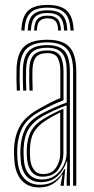

<svg xmlns="http://www.w3.org/2000/svg" viewBox="-20 -772 389 798"><path d="M283.8 0V-474.8Q283.8 -539.5 258.9 -567.6Q234 -595.8 176.8 -595.8Q117.5 -595.8 90.9 -570.1Q64.2 -544.5 62 -485.8Q61.2 -465.2 61.6 -441.6Q62 -418 63 -395.5H49.8Q48.8 -419 48.4 -441.9Q48 -464.8 48.8 -486.2Q51 -550.8 80.8 -578.8Q110.5 -606.8 176.8 -606.8Q241.2 -606.8 269.1 -576.1Q297 -545.5 297 -474.8V0ZM257.2 0V-32L259.8 -100.5H256.8Q245.5 -64.5 218.6 -39.8Q191.8 -15 150 -15Q112.8 -15 90.8 -39.1Q68.8 -63.2 66 -108.5Q65 -122.8 64.6 -133.6Q64.2 -144.5 65 -155.5Q67.5 -203 85.8 -238Q104 -273 152.5 -299.2Q178.8 -313.2 207.5 -325.9Q236.2 -338.5 257.2 -345.8V-474.8Q257.2 -527.8 238.6 -550.6Q220 -573.5 176.8 -573.5Q131.2 -573.5 110.8 -552.9Q90.2 -532.2 88.5 -484.8Q87.8 -464.5 88.1 -441Q88.5 -417.5 89.2 -395.5H76.2Q75.2 -418 74.9 -441.9Q74.5 -465.8 75.2 -485.2Q77.2 -538.5 100.8 -561.5Q124.2 -584.5 176.8 -584.5Q227 -584.5 248.8 -559.1Q270.5 -533.8 270.5 -474.8V0ZM143.2 7Q96 7 69.5 -22.9Q43 -52.8 39.5 -106.8Q38.2 -121.5 38.1 -134.9Q38 -148.2 38.5 -157.5Q41.5 -210.8 63.9 -249.8Q86.2 -288.8 142.5 -320Q168 -334.2 187.8 -344.8Q207.5 -355.2 230.8 -364.2V-474.8Q230.8 -511.2 219.9 -531.2Q209 -551.2 176.8 -551.2Q143.8 -551.2 130 -534.9Q116.2 -518.5 115 -483.5Q114.5 -467.5 114.6 -445.8Q114.8 -424 115.8 -395.5H102.5Q101.5 -425.5 101.4 -446.2Q101.2 -467 101.8 -484.5Q103.2 -526.5 120.9 -544.4Q138.5 -562.2 176.8 -562.2Q215.8 -562.2 229.9 -540Q244 -517.8 244 -474.8V-355.2Q217 -345.2 193.1 -333.5Q169.2 -321.8 147.2 -309.5Q94.8 -280.8 74.6 -243.8Q54.5 -206.8 51.8 -156.5Q51.2 -144.2 51.5 -133Q51.8 -121.8 52.8 -107.8Q56 -57.5 80.4 -30.8Q104.8 -4 146.8 -4Q183.2 -4 208.9 -22.2Q234.5 -40.5 248 -69.5H251L245.5 -11.8V0H232V-4.5L240 -45.8H237.5Q222 -20.8 198.6 -6.9Q175.2 7 143.2 7ZM154 -26Q186.8 -26 209.6 -43Q232.5 -60 244.6 -85.4Q256.8 -110.8 256.8 -135.2V-334.5Q234.5 -326.2 207.9 -314.2Q181.2 -302.2 157.8 -289.2Q117.5 -266.2 98.8 -234.9Q80 -203.5 78 -153Q77.5 -141.5 78 -131.2Q78.5 -121 79.2 -109.8Q81.8 -68 101.6 -47Q121.5 -26 154 -26ZM156.8 -37.8Q127.8 -37.8 111.6 -57.8Q95.5 -77.8 92.5 -110.5Q90.5 -134.2 91.2 -152Q93.2 -199 109.8 -228.1Q126.2 -257.2 162.5 -279Q179.5 -289.2 201.1 -300.2Q222.8 -311.2 243.5 -320V-134Q243.5 -98.8 222.6 -68.2Q201.8 -37.8 156.8 -37.8ZM158.5 -48.5Q195.8 -48.5 213 -75.1Q230.2 -101.8 230.2 -133.2V-304.8Q213.8 -296.8 198.2 -288.1Q182.8 -279.5 167.2 -269Q135.2 -247.8 120.5 -221.9Q105.8 -196 104.5 -152.2Q103.8 -133.8 105.5 -112Q107.8 -84.5 121 -66.5Q134.2 -48.5 158.5 -48.5ZM177.5 -751.5Q121.2 -751.5 96 -726.8Q70.8 -702 68.8 -645.2H82Q83.8 -696.2 106 -718.2Q128.2 -740.2 177.5 -740.2Q226.8 -740.2 249 -718.2Q271.2 -696.2 273 -645.2H286.2Q284 -702 258.8 -726.8Q233.5 -751.5 177.5 -751.5ZM177.5 -729.2Q134.8 -729.2 115.8 -709.8Q96.8 -690.2 95.2 -645.2H108.5Q109.5 -684.2 125.6 -701.1Q141.8 -718 177.5 -718Q213.2 -718 229.2 -701.1Q245.2 -684.2 246.5 -645.2H259.8Q258.2 -690.2 239.1 -709.8Q220 -729.2 177.5 -729.2ZM177.5 -707Q148.5 -707 135.5 -692.6Q122.5 -678.2 121.8 -645.2H133.5Q133.8 -672.2 144.4 -684Q155 -695.8 177.5 -695.8Q200.2 -695.8 210.9 -684Q221.5 -672.2 221.5 -645.2H233.2Q232.2 -678.2 219.4 -692.6Q206.5 -707 177.5 -707Z"/></svg>

Font: Big Shoulders Inline Display
Style: Regular
Weight: 400
Designer: Patric King
Foundry: XO Type Co
Version: Version 1.000